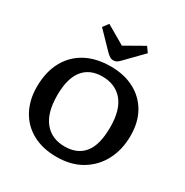

<svg xmlns="http://www.w3.org/2000/svg" viewBox="-215 -1136 1276 1324"><g transform="rotate(30 423.0 -474.5)"><path d="M417 14Q305 14 224.5 -30.5Q144 -75 101.5 -154.5Q59 -234 59 -337Q59 -455 104.5 -539.5Q150 -624 233.5 -669Q317 -714 432 -714Q539 -714 619 -672Q699 -630 743.5 -552.5Q788 -475 788 -367Q788 -257 743 -171Q698 -85 615 -35.5Q532 14 417 14ZM430 -76Q530 -76 583.5 -141.5Q637 -207 637 -349Q637 -486 578.5 -555.5Q520 -625 416 -625Q317 -625 263.5 -558.5Q210 -492 210 -356Q210 -219 268 -147.5Q326 -76 430 -76ZM423 -758Q409 -758 396.5 -765.5Q384 -773 366 -791L242 -919L275 -963L425 -876L576 -962L606 -920L477 -788Q463 -773 451 -765.5Q439 -758 423 -758Z"/></g></svg>

Font: Literata 7pt SemiBold
Style: Regular
Weight: 600
Designer: Latin by Veronika Burian and Jose Scaglione. Greek by Irene Vlachou. Cyrillic by Vera Evstafieva.
Foundry: TypeTogether
Version: Version 3.002